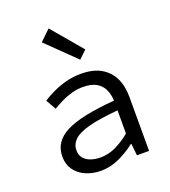

<svg xmlns="http://www.w3.org/2000/svg" viewBox="-142 -881 885 998"><g transform="rotate(-20 300.0 -382.5)"><path d="M246 12Q201 12 163 -4.5Q125 -21 103 -52Q81 -83 81 -126Q81 -208 163 -250.5Q245 -293 433 -308Q432 -341 419.5 -369Q407 -397 379 -413.5Q351 -430 304 -430Q273 -430 242.5 -421.5Q212 -413 184.5 -399.5Q157 -386 134 -372L102 -428Q126 -444 160.5 -460.5Q195 -477 235 -487.5Q275 -498 318 -498Q385 -498 428.5 -473Q472 -448 493.5 -403.5Q515 -359 515 -298V0H448L441 -66H438Q398 -34 348 -11Q298 12 246 12ZM268 -54Q310 -54 351 -73Q392 -92 433 -126V-254Q329 -245 269.5 -229Q210 -213 185.5 -188.5Q161 -164 161 -132Q161 -105 176 -87.5Q191 -70 215.5 -62Q240 -54 268 -54ZM341 -568 184 -721 242 -777 384 -609Z"/></g></svg>

Font: Source Code Pro
Style: Regular
Weight: 400
Monospace: yes
Designer: Paul D. Hunt, Teo Tuominen
Foundry: Adobe Systems Incorporated
Version: Version 1.018;hotconv 1.0.116;makeotfexe 2.5.65601